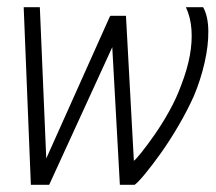

<svg xmlns="http://www.w3.org/2000/svg" viewBox="-20 -515 601 535"><path d="M314 0 288 -471H331L353 -67Q358 -70 374 -90Q390 -110 411 -140Q432 -170 452 -206Q472 -242 485 -278Q502 -322 509 -360.5Q516 -399 513.5 -433Q511 -467 498 -495H546Q560 -470 560.5 -429Q561 -388 550 -340Q539 -292 520 -247Q502 -207 477.5 -165Q453 -123 428 -88Q403 -53 383 -29Q363 -5 355 0ZM66 0 46 -495H91L112 0ZM76 0 287 -471 310 -421 117 0Z"/></svg>

Font: Alumni Sans Thin Light
Style: Italic
Weight: 300
Italic angle: -8°
Version: Version 1.016